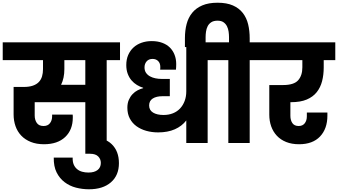

<svg xmlns="http://www.w3.org/2000/svg" viewBox="-37 -1051 2484 1411"><path d="M436 -543Q436 -477 412 -428H590V-609H436ZM-17 -740H845V-609H747V0H590V-300H218V-202Q218 -170 233.5 -147.5Q249 -125 283 -125Q314 -125 330 -145.5Q346 -166 346 -196V-209H497Q498 -202 498 -196.5Q498 -191 498 -187Q498 -97 442 -44Q386 9 286 9Q231 9 189 -8Q147 -25 119 -54.5Q91 -84 77 -124Q63 -164 63 -210V-412H137Q177 -412 204.5 -421.5Q232 -431 248.5 -448.5Q265 -466 272 -490Q279 -514 279 -543V-609H-17Z M617 340Q568 340 521.5 328Q475 316 438 288Q401 260 379 216Q357 172 358 107H497Q496 137 504.5 157.5Q513 178 529 191.5Q545 205 566.5 211Q588 217 613 217Q656 217 680 198.5Q704 180 704 146Q704 118 684.5 98.5Q665 79 625 79H590V-43H625Q731 -43 784 8.5Q837 60 837 148Q837 238 778 289Q719 340 617 340Z M1125 -78Q1079 -78 1038 -89.5Q997 -101 966 -123.5Q935 -146 917 -180Q899 -214 899 -259Q899 -292 909.5 -316.5Q920 -341 937 -359Q954 -377 974.5 -387.5Q995 -398 1015 -403V-406Q992 -413 969.5 -426.5Q947 -440 929.5 -460.5Q912 -481 901.5 -509Q891 -537 891 -573Q891 -614 905 -646.5Q919 -679 944 -702Q969 -725 1003.5 -737Q1038 -749 1078 -749Q1121 -749 1155 -736.5Q1189 -724 1211.5 -701.5Q1234 -679 1246 -648Q1258 -617 1258 -580Q1258 -571 1257.5 -559Q1257 -547 1256 -539H1140Q1141 -547 1141 -551.5Q1141 -556 1141 -560Q1141 -586 1125.5 -602Q1110 -618 1084 -618Q1056 -618 1040.5 -600Q1025 -582 1025 -556Q1025 -532 1036 -516Q1047 -500 1065 -490Q1083 -480 1105.5 -475.5Q1128 -471 1151 -471H1211V-344H1158Q1112 -344 1085.5 -327Q1059 -310 1059 -276Q1059 -241 1088 -223.5Q1117 -206 1165 -206Q1203 -206 1234 -218.5Q1265 -231 1286.5 -254Q1308 -277 1320 -309Q1332 -341 1332 -380V-740H1584V-609H1489V0H1332V-166Q1300 -124 1248 -101Q1196 -78 1125 -78Z M1322 -770Q1322 -827 1334.5 -874.5Q1347 -922 1375.5 -957Q1404 -992 1450 -1011.5Q1496 -1031 1562 -1031Q1629 -1031 1674.5 -1011Q1720 -991 1747.5 -955.5Q1775 -920 1786.5 -872.5Q1798 -825 1798 -770V-740H1896V-609H1798V0H1641V-609H1543V-740H1646V-778Q1646 -797 1643 -818.5Q1640 -840 1631 -858Q1622 -876 1605.5 -887.5Q1589 -899 1562 -899Q1533 -899 1515.5 -887.5Q1498 -876 1489 -858Q1480 -840 1477 -818.5Q1474 -797 1474 -778V-705H1322Z M1862 -740H2427V-609H2342V-556Q2342 -501 2330 -454.5Q2318 -408 2290.5 -373.5Q2263 -339 2217 -319.5Q2171 -300 2102 -300H2097V-200Q2097 -168 2111.5 -146.5Q2126 -125 2158 -125Q2187 -125 2202.5 -145Q2218 -165 2218 -196V-224H2369V-201Q2369 -105 2315 -48Q2261 9 2161 9Q2107 9 2066 -7.5Q2025 -24 1997.5 -53.5Q1970 -83 1956 -122.5Q1942 -162 1942 -208V-426H2043Q2123 -426 2154 -461Q2185 -496 2185 -556V-609H1862Z"/></svg>

Font: SVN-Poppins
Style: Bold
Weight: 700
Designer: Ninad Kale (Devanagari), Jonny Pinhorn (Latin)
Foundry: Indian Type Foundry
Version: Version 3.200;PS 1.000;hotconv 16.6.54;makeotf.lib2.5.65590